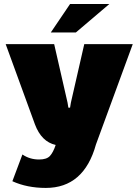

<svg xmlns="http://www.w3.org/2000/svg" viewBox="-20 -720 690 957"><path d="M233.3 -558.3 329.2 -700H525L358.3 -558.3ZM8.3 -500H250L316.7 -208.3L320.8 -183.3H325H329.2L333.3 -208.3L400 -500H641.7L458.3 0Q398.3 216.7 208.3 216.7Q115 216.7 41.7 183.3L91.7 50Q128.3 75 175 75Q212.5 75 228.8 57.5Q245 40 257.5 2.5Q186.7 -13.3 154.2 -100Z"/></svg>

Font: BoonTook
Style: Regular
Weight: 400
Designer: Sungsit Sawaiwan
Foundry: FontUni
Version: Version 3.0